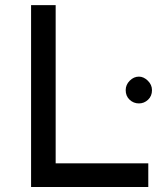

<svg xmlns="http://www.w3.org/2000/svg" viewBox="-20 -743 669 763"><path d="M201.2 -722.7V-93.8H569.3V0H103.5V-722.7ZM532.2 -438.5Q550.8 -438.5 567.4 -422.4Q584 -406.2 584 -384.8Q584 -361.3 568.4 -346.7Q552.7 -332 532.2 -332Q510.7 -332 495.1 -346.7Q479.5 -361.3 479.5 -384.8Q479.5 -406.2 495.6 -422.4Q511.7 -438.5 532.2 -438.5Z"/></svg>

Font: Josefin Sans CFJ
Style: Regular
Weight: 400
Designer: Santiago Orozco
Foundry: Typemade
Version: Version 2.000